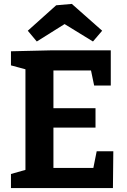

<svg xmlns="http://www.w3.org/2000/svg" viewBox="-20 -961 649 981"><path d="M457 -103 474 -188H559L557 0H36V-72L110 -93V-607L36 -627V-699L250 -704H546V-524H461L445 -601H253V-408H468V-309H253V-103ZM347 -941 502 -804 455 -749 310 -838 168 -749 122 -804 267 -934Z"/></svg>

Font: Bitter Pro
Style: Bold
Weight: 700
Designer: Sol Matas, and Bitter project Authors
Foundry: Sol Matas
Version: Version 1.010